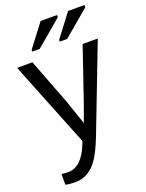

<svg xmlns="http://www.w3.org/2000/svg" viewBox="-172 -819 844 1109"><g transform="rotate(-20 250.0 -264.0)"><path d="M92.8 208Q57.6 208 33.2 202.1V136.2Q51.8 139.2 74.2 139.2Q155.8 139.2 204.1 19L211.9 -2L2 -527.8H96.2L208 -235.8L212.9 -219.2Q214.4 -215.8 234.9 -155.8Q251 -111.3 254.9 -96.2L290 -191.9L404.8 -527.8H498L294.9 0Q260.7 86.9 233.9 125Q179.2 208 92.8 208ZM162.1 -585.9H116.2V-596.2L222.2 -735.8H323.2V-722.2ZM331.1 -585.9H285.2V-596.2L391.1 -735.8H492.2V-722.2Z"/></g></svg>

Font: Libra Sans Modern
Style: Regular
Weight: 400
Foundry: Stefan Peev, Context Ltd
Version: Version 1.000